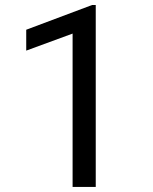

<svg xmlns="http://www.w3.org/2000/svg" viewBox="-20 -734 602 754"><path d="M356 0V-714.4H341.8L83 -617.2V-535.2L265.1 -602.1V0Z"/></svg>

Font: Vazir
Style: Regular
Weight: 400
Designer: Saber Rastikerdar
Foundry: Saber Rastikerdar
Version: Version 27.002;January 24, 2021;FontCreator 13.0.0.2683 64-b